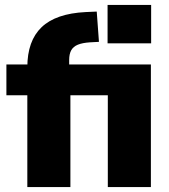

<svg xmlns="http://www.w3.org/2000/svg" viewBox="-20 -760 685 780"><path d="M91 0V-373H6V-498H135L91 -458V-487Q91 -594 149 -649.5Q207 -705 328 -711L373 -713L382 -590L345 -588Q315 -586 296.5 -578.5Q278 -571 269.5 -556Q261 -541 261 -516V-468L230 -498H593V0H418V-373H266V0ZM417 -584V-740H594V-584Z"/></svg>

Font: Nunito Sans 10pt SemiCondensed Black
Style: Regular
Weight: 900
Width: 4
Designer: Vernon Adams
Foundry: Vernon Adams
Version: Version 3.101;gftools[0.9.27]